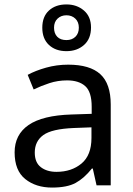

<svg xmlns="http://www.w3.org/2000/svg" viewBox="-20 -837 601 867"><path d="M288 -545Q386 -545 433 -502Q480 -459 480 -365V0H416L399 -76H395Q360 -32 321.5 -11Q283 10 215 10Q142 10 94 -28.5Q46 -67 46 -149Q46 -229 109 -272.5Q172 -316 303 -320L394 -323V-355Q394 -422 365 -448Q336 -474 283 -474Q241 -474 203 -461.5Q165 -449 132 -433L105 -499Q140 -518 188 -531.5Q236 -545 288 -545ZM314 -259Q214 -255 175.5 -227Q137 -199 137 -148Q137 -103 164.5 -82Q192 -61 235 -61Q303 -61 348 -98.5Q393 -136 393 -214V-262ZM280 -606Q231 -606 201 -634Q171 -662 171 -712Q171 -762 201 -789.5Q231 -817 280 -817Q327 -817 359 -789.5Q391 -762 391 -713Q391 -662 359.5 -634Q328 -606 280 -606ZM280 -656Q305 -656 320.5 -671Q336 -686 336 -712Q336 -738 320 -753Q304 -768 280 -768Q256 -768 240 -753Q224 -738 224 -712Q224 -686 238.5 -671Q253 -656 280 -656Z"/></svg>

Font: Noto Sans NKo
Style: Regular
Weight: 400
Designer: Monotype Design Team
Foundry: Monotype Imaging Inc.
Version: Version 2.003; ttfautohint (v1.8.4.7-5d5b)